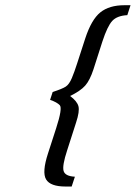

<svg xmlns="http://www.w3.org/2000/svg" viewBox="-20 -612 514 726"><path d="M251 93.3H228Q170.4 93.3 154.3 66.4Q138.2 39.6 161.6 -32.2L192.4 -127.4Q216.8 -202.6 206.1 -214.1Q195.3 -225.6 169.4 -234.4L179.2 -264.2Q215.3 -275.9 228.5 -284.4Q241.7 -293 251.7 -316.9Q261.7 -340.8 271.5 -371.6L302.2 -466.3Q325.7 -538.1 359.4 -565.2Q393.1 -592.3 450.7 -592.3H473.6L461.4 -554.7Q422.9 -552.7 404.5 -533Q386.2 -513.2 367.2 -455.1L333.5 -350.1Q319.8 -308.1 302 -288.1Q284.2 -268.1 245.1 -249Q271.5 -229.5 276.6 -210.2Q281.7 -190.9 267.6 -148.4L233.9 -43.5Q214.8 14.6 220.5 34.4Q226.1 54.2 263.2 56.2Z"/></svg>

Font: RIT Rachana
Style: Bold Italic
Weight: 700
Designer: Hussain KH
Version: 1.4.7